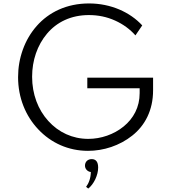

<svg xmlns="http://www.w3.org/2000/svg" viewBox="-20 -860 986 1115"><path d="M491 16C581.5 16 674.5 -14 748 -72.5C821.5 -130.5 869 -219 869 -335.5V-409H487V-347.5H791V-319C791 -237.5 755 -172 698 -125.5C641 -79 566.5 -53.5 492.5 -53.5C401 -53.5 320 -91.5 260.5 -157.5C201 -223 166.5 -312.5 166.5 -414.5C166.5 -509 196.5 -597.5 253 -664.5C309.5 -731.5 392 -772.5 496 -772.5C550.5 -772.5 601 -762 648.5 -740.5C696 -719 735 -690 766.5 -654.5L806 -712.5C735.5 -789 624 -840 497 -840C367 -840 263.5 -789 193 -709C157.5 -668.5 131 -623 112.5 -571.5C94 -520 85 -467 85 -412C85 -292.5 128.5 -186.5 202.5 -108.5C276 -30.5 376.5 16 491 16ZM492.5 235C508.5 222.5 522 204.5 533.5 181C544.5 157 550 134.5 550 113C550 79.5 536.5 64 512.5 64C489 64 473.5 80 473.5 102C473.5 121.5 489 137 507.5 139C507 174.5 495.5 204.5 480 225Z"/></svg>

Font: Spartan
Style: Regular
Weight: 400
Designer: Matt Bailey, Mirko Velimirovic
Foundry: Matt Bailey
Version: Version 1.003